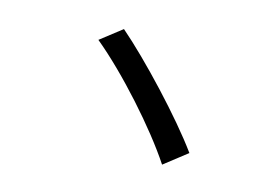

<svg xmlns="http://www.w3.org/2000/svg" viewBox="-72 -737 1144 788"><g transform="rotate(15 500.0 -343.5)"><path d="M368 -592 278 -522C407 -416 577 -226 663 -95L759 -170C670 -294 482 -494 368 -592Z"/></g></svg>

Font: Noto Sans CJK SC Medium
Style: Regular
Weight: 500
Designer: Ryoko NISHIZUKA 西塚涼子 (kana, bopomofo & ideographs); Paul D. Hunt (Latin, Greek & Cyrillic); Sandoll Communications 산돌커뮤니
Foundry: Adobe
Version: Version 2.004;hotconv 1.0.118;makeotfexe 2.5.65603